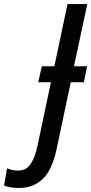

<svg xmlns="http://www.w3.org/2000/svg" viewBox="-171 -734 452 950"><path d="M-77 196Q-123 196 -151 184L-136 99Q-124 104 -110 107Q-96 110 -81 110Q-42 110 -20 78Q2 46 14 -10L81 -327H18L36 -406H98L163 -714H261L195 -406H260L244 -327H179L109 4Q87 107 40.5 151.5Q-6 196 -77 196Z"/></svg>

Font: Noto Sans Condensed Medium
Style: Italic
Weight: 500
Width: 3
Italic angle: -12°
Designer: Monotype Design Team
Foundry: Monotype Imaging Inc.
Version: Version 2.013; ttfautohint (v1.8.4.7-5d5b)